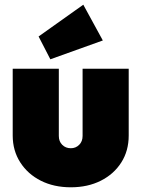

<svg xmlns="http://www.w3.org/2000/svg" viewBox="-20 -784 601 816"><path d="M281 12Q209 12 153.5 -16Q98 -44 66 -94Q34 -144 34 -208V-492H230V-206Q230 -183 244.5 -168.5Q259 -154 281 -154Q302 -154 316.5 -168.5Q331 -183 331 -206V-492H527V-208Q527 -143 495.5 -93.5Q464 -44 408.5 -16Q353 12 281 12ZM194 -532 144 -629 334 -764 417 -612Z"/></svg>

Font: Outfit Black
Style: Regular
Weight: 900
Designer: Rodrigo Fuenzalida
Foundry: fragTYPE
Version: Version 1.100; ttfautohint (v1.8.4.7-5d5b)